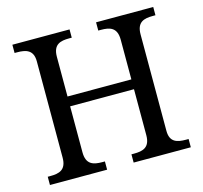

<svg xmlns="http://www.w3.org/2000/svg" viewBox="-103 -829 1000 944"><g transform="rotate(-15 396.5 -357.0)"><path d="M38 0H329V-42H316C271 -42 234 -51 234 -114V-348H559V-114C559 -51 522 -42 477 -42H464V0H755V-42H742C698 -42 660 -50 660 -109V-600C660 -663 697 -672 742 -672H755V-714H464V-672H477C522 -672 559 -663 559 -600V-398H234V-600C234 -663 271 -672 316 -672H329V-714H38V-672H51C95 -672 133 -663 133 -604V-114C133 -51 96 -42 51 -42H38Z"/></g></svg>

Font: Noto Fangsong KSS Rotated
Style: Regular
Weight: 400
Designer: LIU Zhao, ZHANG Congyu, Kushim JIANG
Foundry: Guyu Beijing Co. Ltd.
Version: Version 1.000;November 16, 2022;FontCreator 11.5.0.2427 64-b